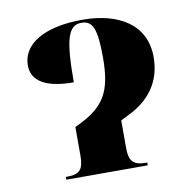

<svg xmlns="http://www.w3.org/2000/svg" viewBox="-67 -614 675 680"><g transform="rotate(-10 271.0 -274.0)"><path d="M118 0H411V-10H407C361 -10 346 -26 346 -75V-173L380 -190C448 -224 498 -283 498 -374C498 -492 402 -548 272 -548C137 -548 54 -500 54 -422C54 -365 105 -335 204 -335C204 -489 219 -538 267 -538C308 -538 321 -506 321 -403C321 -284 292 -233 202 -188L182 -178V-75C182 -26 168 -10 124 -10H118Z"/></g></svg>

Font: Noto Serif Display ExtraCondensed Black
Style: Regular
Weight: 900
Width: 2
Designer: Monotype Design Team
Foundry: Monotype Imaging Inc.
Version: Version 2.009